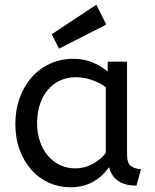

<svg xmlns="http://www.w3.org/2000/svg" viewBox="-20 -781 657 813"><path d="M45 -257Q45 -315 63 -365.5Q81 -416 113.5 -453Q146 -490 191.5 -511Q237 -532 291 -532Q336 -532 372.5 -516.5Q409 -501 436 -478V-520H518V-126Q518 -88 536.5 -76.5Q555 -65 577 -65L558 5Q462 5 442 -73Q430 -57 414.5 -41.5Q399 -26 379 -14Q359 -2 334 5Q309 12 279 12Q230 12 187.5 -7Q145 -26 113.5 -61Q82 -96 63.5 -145.5Q45 -195 45 -257ZM299 -68Q337 -68 371 -86Q405 -104 428 -133V-412Q401 -431 368.5 -442.5Q336 -454 300 -454Q264 -454 234 -440Q204 -426 182.5 -400.5Q161 -375 149 -339Q137 -303 137 -260Q137 -218 149 -182.5Q161 -147 183 -121.5Q205 -96 234.5 -82Q264 -68 299 -68ZM199 -636 388 -761 430 -677 230 -575Z"/></svg>

Font: ABeeZee
Style: Regular
Weight: 400
Designer: Anja Meiners
Foundry: Anja Meiners
Version: Version 1.001